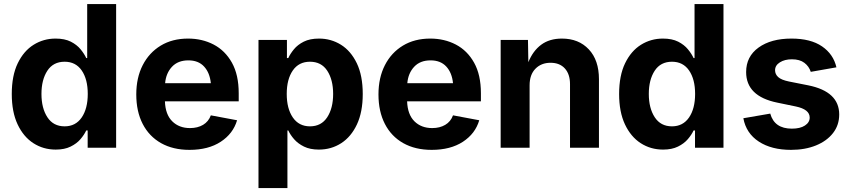

<svg xmlns="http://www.w3.org/2000/svg" viewBox="-20 -748 4305 972"><path d="M262.2 9.3Q199.2 9.3 148.9 -23.2Q98.6 -55.7 69.1 -118.4Q39.6 -181.2 39.6 -272Q39.6 -365.2 69.8 -427.7Q100.1 -490.2 150.4 -521.5Q200.7 -552.7 261.2 -552.7Q307.6 -552.7 338.4 -537.1Q369.1 -521.5 387.9 -498.5Q406.7 -475.6 416.5 -454.1H421.4V-727.5H567.9V0H423.8V-87.4H416.5Q406.2 -65.4 387.2 -43.2Q368.2 -21 337.4 -5.9Q306.6 9.3 262.2 9.3ZM307.1 -108.4Q362.8 -108.4 393.6 -153.3Q424.3 -198.2 424.3 -272.5Q424.3 -346.7 393.8 -391.1Q363.3 -435.5 307.1 -435.5Q249.5 -435.5 219.7 -389.9Q189.9 -344.2 189.9 -272.5Q189.9 -200.2 220 -154.3Q250 -108.4 307.1 -108.4Z M939.5 10.7Q856 10.7 795.4 -23.4Q734.9 -57.6 702.4 -120.6Q669.9 -183.6 669.9 -270Q669.9 -354.5 702.4 -418Q734.9 -481.4 793.7 -517.1Q852.5 -552.7 932.1 -552.7Q1003.4 -552.7 1061.5 -522.5Q1119.6 -492.2 1154.1 -430.7Q1188.5 -369.1 1188.5 -275.9V-234.9H814.9Q817.4 -168 852.1 -133.8Q886.7 -99.6 941.9 -99.6Q980.5 -99.6 1008.1 -116Q1035.6 -132.3 1047.4 -164.1L1180.2 -139.2Q1160.2 -71.3 1097.4 -30.3Q1034.7 10.7 939.5 10.7ZM815.9 -326.7H1047.4Q1042 -379.9 1013.2 -411.1Q984.4 -442.4 933.6 -442.4Q880.9 -442.4 850.6 -409.9Q820.3 -377.4 815.9 -326.7Z M1288.6 204.1V-545.9H1432.6V-454.1H1439.5Q1449.2 -475.6 1468 -498.5Q1486.8 -521.5 1517.8 -537.1Q1548.8 -552.7 1595.2 -552.7Q1655.8 -552.7 1706.1 -521.5Q1756.3 -490.2 1786.4 -427.7Q1816.4 -365.2 1816.4 -272Q1816.4 -181.2 1787.1 -118.4Q1757.8 -55.7 1707.5 -23.2Q1657.2 9.3 1594.2 9.3Q1549.8 9.3 1519 -5.9Q1488.3 -21 1469 -43.2Q1449.7 -65.4 1439.5 -87.4H1435.1V204.1ZM1549.3 -108.4Q1606.4 -108.4 1636.5 -154.3Q1666.5 -200.2 1666.5 -272.5Q1666.5 -344.2 1636.7 -389.9Q1606.9 -435.5 1549.3 -435.5Q1492.7 -435.5 1462.2 -391.1Q1431.6 -346.7 1431.6 -272.5Q1431.6 -198.2 1462.4 -153.3Q1493.2 -108.4 1549.3 -108.4Z M2165.5 10.7Q2082 10.7 2021.5 -23.4Q1960.9 -57.6 1928.5 -120.6Q1896 -183.6 1896 -270Q1896 -354.5 1928.5 -418Q1960.9 -481.4 2019.8 -517.1Q2078.6 -552.7 2158.2 -552.7Q2229.5 -552.7 2287.6 -522.5Q2345.7 -492.2 2380.1 -430.7Q2414.6 -369.1 2414.6 -275.9V-234.9H2041Q2043.5 -168 2078.1 -133.8Q2112.8 -99.6 2168 -99.6Q2206.5 -99.6 2234.1 -116Q2261.7 -132.3 2273.4 -164.1L2406.2 -139.2Q2386.2 -71.3 2323.5 -30.3Q2260.7 10.7 2165.5 10.7ZM2042 -326.7H2273.4Q2268.1 -379.9 2239.3 -411.1Q2210.4 -442.4 2159.7 -442.4Q2106.9 -442.4 2076.7 -409.9Q2046.4 -377.4 2042 -326.7Z M2661.1 -315.9V0H2514.6V-545.9H2652.8L2654.8 -433.1Q2677.7 -490.2 2719.7 -521.5Q2761.7 -552.7 2824.7 -552.7Q2909.7 -552.7 2960.9 -498Q3012.2 -443.4 3012.2 -347.2V0H2865.7V-321.8Q2865.7 -372.6 2839.6 -401.4Q2813.5 -430.2 2767.1 -430.2Q2720.2 -430.2 2690.7 -400.1Q2661.1 -370.1 2661.1 -315.9Z M3336.9 9.3Q3273.9 9.3 3223.6 -23.2Q3173.3 -55.7 3143.8 -118.4Q3114.3 -181.2 3114.3 -272Q3114.3 -365.2 3144.5 -427.7Q3174.8 -490.2 3225.1 -521.5Q3275.4 -552.7 3335.9 -552.7Q3382.3 -552.7 3413.1 -537.1Q3443.8 -521.5 3462.6 -498.5Q3481.4 -475.6 3491.2 -454.1H3496.1V-727.5H3642.6V0H3498.5V-87.4H3491.2Q3481 -65.4 3461.9 -43.2Q3442.9 -21 3412.1 -5.9Q3381.3 9.3 3336.9 9.3ZM3381.8 -108.4Q3437.5 -108.4 3468.3 -153.3Q3499 -198.2 3499 -272.5Q3499 -346.7 3468.5 -391.1Q3438 -435.5 3381.8 -435.5Q3324.2 -435.5 3294.4 -389.9Q3264.6 -344.2 3264.6 -272.5Q3264.6 -200.2 3294.7 -154.3Q3324.7 -108.4 3381.8 -108.4Z M3984.4 10.7Q3885.7 10.7 3821.5 -31.2Q3757.3 -73.2 3743.2 -149.4L3879.4 -172.9Q3900.4 -96.7 3988.8 -96.7Q4030.8 -96.7 4054.9 -112.5Q4079.1 -128.4 4079.1 -152.8Q4079.1 -194.3 4008.8 -209L3914.6 -228.5Q3757.3 -260.7 3757.3 -383.3Q3757.3 -461.9 3820.3 -507.3Q3883.3 -552.7 3986.8 -552.7Q4084 -552.7 4141.6 -513.2Q4199.2 -473.6 4214.4 -407.2L4084.5 -384.3Q4075.7 -412.1 4052.2 -429.9Q4028.8 -447.8 3988.8 -447.8Q3952.6 -447.8 3928.2 -432.4Q3903.8 -417 3903.8 -392.6Q3903.8 -372.1 3919.7 -357.7Q3935.5 -343.3 3974.1 -335.4L4072.3 -315.9Q4228.5 -284.2 4228.5 -168.5Q4228.5 -114.7 4197.3 -74.5Q4166 -34.2 4110.8 -11.7Q4055.7 10.7 3984.4 10.7Z"/></svg>

Font: Inter-Bold
Style: Bold
Weight: 700
Designer: Rasmus Andersson
Foundry: rsms
Version: Version 4.000;git-a52131595